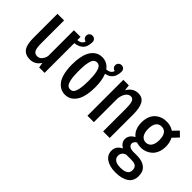

<svg xmlns="http://www.w3.org/2000/svg" viewBox="-45 -1142 1891 1891"><g transform="rotate(45 900.0 -197.0)"><path d="M185 10Q122.5 10 91.2 -30Q60 -70 60 -166V-501H152V-182.5Q152 -117 166 -90.2Q180 -63.5 214 -63.5Q244.5 -63.5 264.5 -88.8Q284.5 -114 289 -144V-501H381.5V-456Q409 -458.5 425.5 -469.8Q442 -481 449.5 -504Q433 -506.5 422.2 -519Q411.5 -531.5 411.5 -548.5Q411.5 -567.5 424.5 -580.5Q437.5 -593.5 456.5 -593.5Q476 -593.5 488.8 -580.5Q501.5 -567.5 501.5 -548.5Q501.5 -513.5 491.8 -487.5Q482 -461.5 464.2 -446.8Q446.5 -432 426.5 -424.2Q406.5 -416.5 381.5 -414.5V0H306L297 -54.5Q278.5 -23.5 249.5 -6.8Q220.5 10 185 10Z M674.5 11Q642 11 614.2 -2.8Q586.5 -16.5 563.2 -45.8Q540 -75 526.8 -127.5Q513.5 -180 513.5 -251Q513.5 -308 522.2 -353.2Q531 -398.5 546 -427.8Q561 -457 582 -476.2Q603 -495.5 625.8 -503.8Q648.5 -512 674.5 -512Q744.5 -512 787.5 -453Q844.5 -457.5 857.5 -501Q841 -503.5 830.2 -516Q819.5 -528.5 819.5 -545.5Q819.5 -564.5 832.5 -577.5Q845.5 -590.5 864.5 -590.5Q884 -590.5 896.8 -577.8Q909.5 -565 909.5 -545.5Q909.5 -433.5 808.5 -414Q835.5 -351.5 835.5 -251Q835.5 -193.5 826.5 -148.2Q817.5 -103 802.5 -73.5Q787.5 -44 766.5 -24.8Q745.5 -5.5 722.8 2.8Q700 11 674.5 11ZM744 -251Q744 -323 735 -365.5Q726 -408 711.2 -423.2Q696.5 -438.5 674.5 -438.5Q652 -438.5 637.5 -423.2Q623 -408 614 -365.5Q605 -323 605 -251Q605 -178 614 -135.2Q623 -92.5 637.5 -77.5Q652 -62.5 674.5 -62.5Q697 -62.5 711.2 -77.2Q725.5 -92 734.8 -135Q744 -178 744 -251Z M978.5 0V-500H1055L1063 -439Q1104 -511.5 1178.5 -511.5Q1209 -511.5 1230.8 -498.5Q1252.5 -485.5 1265 -460.5Q1277.5 -435.5 1283 -403Q1288.5 -370.5 1288.5 -328V0H1197V-317Q1197 -344 1195.5 -362.8Q1194 -381.5 1189 -400.2Q1184 -419 1173.5 -428.5Q1163 -438 1147 -438Q1114.5 -438 1093.2 -406Q1072 -374 1068 -327.5V0Z M1603.5 -68Q1673.5 -68 1715 -35.2Q1756.5 -2.5 1756.5 63Q1756.5 133 1705.5 166.8Q1654.5 200.5 1567.5 200.5Q1485.5 200.5 1437 167.2Q1388.5 134 1388.5 75.5Q1388.5 12.5 1453 -19Q1401 -51.5 1401 -97.5Q1401 -153 1461.5 -186Q1401 -234.5 1401 -331Q1401 -376 1415 -411.5Q1429 -447 1453 -468.5Q1477 -490 1507 -501Q1537 -512 1571.5 -512Q1628 -512 1670.5 -483L1725.5 -540L1774.5 -492.5L1717 -432Q1740.5 -389 1740.5 -331Q1740.5 -286 1725.8 -250Q1711 -214 1686.8 -192.5Q1662.5 -171 1633 -160Q1603.5 -149 1571.5 -149Q1539.5 -149 1509.5 -159Q1479.5 -140 1479.5 -114Q1479.5 -91.5 1500 -79.8Q1520.5 -68 1547.5 -68ZM1571.5 -219.5Q1608 -219.5 1628.8 -248.8Q1649.5 -278 1649.5 -331Q1649.5 -384.5 1629.8 -413.2Q1610 -442 1571.5 -442Q1532 -442 1512.2 -413.2Q1492.5 -384.5 1492.5 -331Q1492.5 -278 1513.2 -248.8Q1534 -219.5 1571.5 -219.5ZM1469.5 66Q1469.5 97 1494.5 115Q1519.5 133 1568 133Q1672.5 133 1672.5 66Q1672.5 33.5 1654.2 17.2Q1636 1 1592.5 1H1516Q1469.5 20 1469.5 66Z"/></g></svg>

Font: League Mono Condensed
Style: Regular
Weight: 400
Width: 1
Designer: Tyler Finck
Foundry: The League of Moveable Type / Tyler Finck
Version: Version 2.210